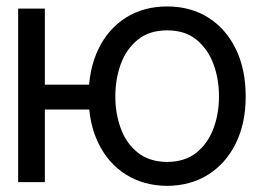

<svg xmlns="http://www.w3.org/2000/svg" viewBox="-20 -573 852 604"><path d="M337.9 -306.6V-228.5H49.8V-306.6ZM121.1 -545.9V0H37.1V-545.9ZM505.9 11.7Q432.1 11.2 376.2 -23.9Q320.3 -59.1 289.6 -122.3Q258.8 -185.5 258.8 -269.5Q258.8 -355 289.6 -418.7Q320.3 -482.4 376.2 -517.6Q432.1 -552.7 505.9 -552.7Q579.6 -552.7 635.3 -517.6Q690.9 -482.4 721.9 -418.7Q752.9 -355 752.9 -269.5Q752.9 -185.5 721.9 -122.3Q690.9 -59.1 635.3 -23.9Q579.6 11.2 505.9 11.7ZM505.9 -63.5Q562 -64 597.9 -92.8Q633.8 -121.6 651.4 -168.5Q668.9 -215.3 668.9 -269.5Q668.9 -324.7 651.4 -371.8Q633.8 -418.9 597.9 -448.2Q562 -477.5 505.9 -477.5Q449.7 -477.5 413.6 -448.2Q377.4 -418.9 360.1 -371.8Q342.8 -324.7 342.8 -269.5Q342.8 -215.3 360.1 -168.5Q377.4 -121.6 413.6 -92.8Q449.7 -64 505.9 -63.5Z"/></svg>

Font: Inter V
Style: 
Weight: 400
Designer: Rasmus Andersson
Foundry: rsms
Version: Version 4.000;git-a3f224843